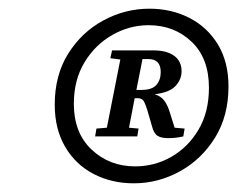

<svg xmlns="http://www.w3.org/2000/svg" viewBox="-20 -733 546 442"><path d="M288 -311Q237 -311 195.5 -332.5Q154 -354 130 -395Q106 -436 106 -492Q106 -560 137 -609.5Q168 -659 218 -686Q268 -713 324 -713Q375 -713 416.5 -691.5Q458 -670 482 -630Q506 -590 506 -534Q506 -466 475 -416Q444 -366 394 -338.5Q344 -311 288 -311ZM291 -350Q336 -350 374.5 -372Q413 -394 437 -434.5Q461 -475 461 -531Q461 -599 421 -637Q381 -675 322 -675Q278 -675 238.5 -652.5Q199 -630 174.5 -589.5Q150 -549 150 -494Q150 -427 191 -388.5Q232 -350 291 -350ZM199 -419 202 -437 226 -439 257 -596 234 -599 238 -617H261H312H333Q364 -617 381 -604.5Q398 -592 398 -569Q398 -550 384 -535Q370 -520 336 -516Q350 -512 358 -501.5Q366 -491 371 -474L382 -439L405 -437L402 -419Q386 -415 367 -415Q351 -415 342.5 -420.5Q334 -426 330 -442L319 -480Q314 -496 310 -501.5Q306 -507 296 -507H290L277 -439L299 -437L296 -419ZM322 -597H308L294 -526H306Q330 -526 340 -537.5Q350 -549 350 -567Q350 -597 322 -597Z"/></svg>

Font: DM Serif Text
Style: Italic
Weight: 400
Italic angle: -12°
Designer: Colophon Foundry, Frank Grießhammer
Foundry: Colophon Foundry
Version: Version 5.100; ttfautohint (v1.8.2)